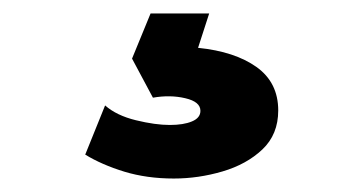

<svg xmlns="http://www.w3.org/2000/svg" viewBox="-20 -40 540 285"><path d="M238 225Q198 225 164.5 214.8Q131 204.5 106.5 189.5L136 116.5Q153 131.5 181.8 138.5Q210.5 145.5 232 145.5Q252.5 145.5 265 140.2Q277.5 135 277.5 124.5Q277.5 111 255 105.8Q232.5 100.5 207 105L176 47L203.5 -20H290.5L274 31Q328.5 36.5 360.8 59.5Q393 82.5 393 124Q393 159.5 369.5 181.8Q346 204 310.2 214.5Q274.5 225 238 225Z"/></svg>

Font: Geologica
Style: Bold
Weight: 700
Designer: Sindre Bremnes, Frode Helland
Foundry: Monokrom Skriftforlag AS
Version: Version 1.010; ttfautohint (v1.8.4.7-5d5b);gftools[0.9.28]